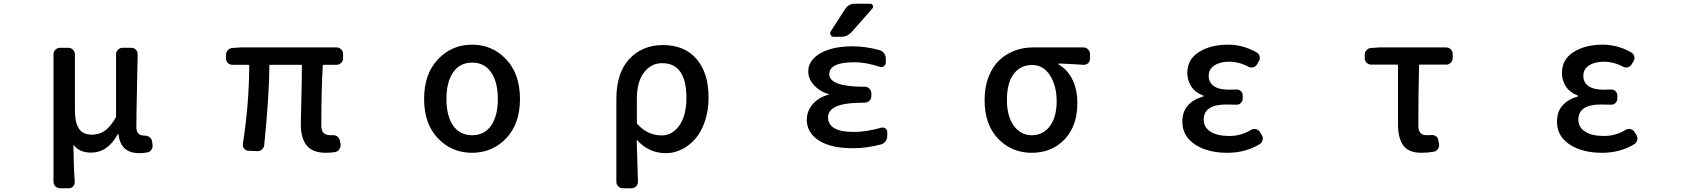

<svg xmlns="http://www.w3.org/2000/svg" viewBox="-20 -803 9040 1025"><path d="M300.8 202.1Q286.1 202.1 275.9 191.9Q265.6 181.6 265.6 167V-513.7Q265.6 -527.3 275.9 -537.6Q286.1 -547.9 300.8 -547.9H344.7Q359.4 -547.9 369.6 -537.6Q379.9 -527.3 379.9 -513.7V-215.8Q379.9 -148.4 401.4 -116.2Q422.9 -84 470.7 -84Q507.8 -84 537.6 -103.5Q567.4 -123 597.7 -174.8Q599.6 -178.7 599.6 -183.6V-513.7Q599.6 -527.3 609.9 -537.6Q620.1 -547.9 634.8 -547.9H680.7Q695.3 -547.9 705.6 -537.6Q715.8 -527.3 714.8 -513.7Q714.8 -486.3 711.4 -337.9Q708 -189.5 708 -124Q708 -79.1 751 -79.1Q765.6 -79.1 776.9 -71.8Q788.1 -64.5 791 -51.8L793.9 -33.2Q794.9 -29.3 794.9 -25.4Q794.9 -14.6 789.1 -4.9Q781.2 7.8 766.6 10.7Q748 14.6 723.6 14.6Q673.8 14.6 646.5 -9.8Q619.1 -34.2 612.3 -85.9Q611.3 -86.9 609.9 -86.9Q608.4 -86.9 608.4 -85.9Q554.7 11.7 466.8 11.7Q403.3 11.7 374 -28.3Q374 -29.3 373 -28.8Q372.1 -28.3 372.1 -27.3Q373 86.9 378.9 167Q379.9 181.6 370.6 191.9Q361.3 202.1 346.7 202.1Z M1719.7 12.7Q1649.4 12.7 1617.7 -25.9Q1585.9 -64.5 1585.9 -139.6Q1585.9 -163.1 1588.9 -278.8Q1591.8 -394.5 1591.8 -452.1Q1591.8 -457 1587.9 -457H1422.9Q1418 -457 1418 -453.1Q1418 -303.7 1390.6 -28.3Q1388.7 -13.7 1377.9 -4.4Q1367.2 4.9 1352.5 3.9L1305.7 2Q1292 1 1283.2 -9.8Q1274.4 -20.5 1276.4 -34.2Q1309.6 -246.1 1310.5 -452.1Q1310.5 -457 1305.7 -457H1220.7Q1206.1 -457 1196.3 -467.3Q1186.5 -477.5 1186.5 -491.2V-509.8Q1186.5 -524.4 1196.3 -535.2Q1206.1 -545.9 1220.7 -546.9L1264.6 -549.8H1776.4Q1791 -549.8 1801.3 -539.6Q1811.5 -529.3 1811.5 -515.6V-491.2Q1811.5 -477.5 1801.3 -467.3Q1791 -457 1776.4 -457H1707Q1703.1 -457 1703.1 -452.1Q1695.3 -320.3 1695.3 -133.8Q1695.3 -105.5 1707.5 -93.3Q1719.7 -81.1 1746.1 -81.1Q1750 -81.1 1754.9 -81.1Q1769.5 -83 1780.8 -74.2Q1792 -65.4 1794.9 -51.8L1797.9 -34.2Q1799.8 -19.5 1792 -6.8Q1784.2 5.9 1769.5 8.8Q1746.1 12.7 1719.7 12.7Z M2500 12.7Q2391.6 12.7 2317.9 -64.5Q2244.1 -141.6 2244.1 -274.4Q2244.1 -408.2 2317.9 -486.3Q2391.6 -564.5 2500 -564.5Q2608.4 -564.5 2682.1 -486.3Q2755.9 -408.2 2755.9 -274.4Q2755.9 -141.6 2682.1 -64.5Q2608.4 12.7 2500 12.7ZM2637.7 -274.4Q2637.7 -364.3 2602.1 -416.5Q2566.4 -468.8 2500.5 -468.8Q2434.6 -468.8 2398.9 -416.5Q2363.3 -364.3 2363.3 -274.4Q2363.3 -184.6 2398.9 -132.8Q2434.6 -81.1 2500.5 -81.1Q2566.4 -81.1 2602.1 -132.8Q2637.7 -184.6 2637.7 -274.4Z M3304.7 202.1Q3291 202.1 3280.8 191.9Q3270.5 181.6 3270.5 167V-274.4Q3270.5 -414.1 3339.8 -488.3Q3409.2 -562.5 3519.5 -562.5Q3634.8 -562.5 3698.7 -487.8Q3762.7 -413.1 3762.7 -282.2Q3762.7 -213.9 3743.7 -156.7Q3724.6 -99.6 3692.4 -62.5Q3660.2 -25.4 3619.6 -5.4Q3579.1 14.6 3535.2 14.6Q3443.4 14.6 3381.8 -54.7Q3380.9 -55.7 3379.9 -55.2Q3378.9 -54.7 3378.9 -53.7Q3379.9 -25.4 3381.3 19Q3382.8 63.5 3383.8 98.6Q3384.8 133.8 3385.7 167Q3385.7 181.6 3376 191.9Q3366.2 202.1 3351.6 202.1ZM3512.7 -80.1Q3569.3 -80.1 3606.9 -133.3Q3644.5 -186.5 3644.5 -280.3Q3644.5 -465.8 3514.6 -465.8Q3456.1 -465.8 3418 -416Q3379.9 -366.2 3379.9 -277.3V-149.4Q3379.9 -145.5 3381.8 -141.6Q3436.5 -80.1 3512.7 -80.1Z M4491.2 -753.9Q4509.8 -783.2 4543.9 -783.2H4626Q4635.7 -783.2 4639.6 -773.9Q4643.6 -764.6 4636.7 -756.8L4527.3 -632.8Q4503.9 -606.4 4469.7 -606.4H4430.7Q4419.9 -606.4 4414.6 -616.2Q4409.2 -626 4415 -635.7ZM4537.1 -98.6Q4604.5 -98.6 4683.6 -121.1Q4696.3 -125 4706.5 -117.7Q4716.8 -110.4 4716.8 -97.7V-76.2Q4716.8 -61.5 4707.5 -48.8Q4698.2 -36.1 4683.6 -32.2Q4607.4 -11.7 4537.1 -11.7Q4535.2 -11.7 4532.2 -11.7Q4415 -11.7 4351.1 -53.2Q4287.1 -94.7 4287.1 -164.1Q4287.1 -213.9 4324.2 -252.9Q4356.4 -286.1 4405.3 -297.9Q4405.3 -297.9 4405.8 -298.8Q4406.2 -299.8 4405.3 -299.8Q4358.4 -313.5 4329.1 -344.7Q4294.9 -378.9 4294.9 -422.9Q4294.9 -479.5 4357.9 -517.6Q4420.9 -555.7 4532.2 -555.7Q4602.5 -555.7 4675.8 -535.2Q4690.4 -531.2 4699.7 -518.6Q4709 -505.9 4709 -490.2V-468.8Q4709 -457 4698.7 -449.7Q4688.5 -442.4 4676.8 -446.3Q4602.5 -470.7 4542 -470.7Q4407.2 -470.7 4407.2 -407.2Q4407.2 -339.8 4595.7 -339.8Q4596.7 -339.8 4597.7 -339.8Q4611.3 -339.8 4621.6 -329.6Q4631.8 -319.3 4631.8 -304.7V-289.1Q4631.8 -275.4 4621.6 -265.1Q4611.3 -254.9 4596.7 -254.9Q4487.3 -254.9 4444.3 -234.4Q4400.4 -214.8 4400.4 -177.7Q4400.4 -98.6 4537.1 -98.6Z M5487.3 12.7Q5380.9 12.7 5308.6 -62.5Q5236.3 -137.7 5236.3 -268.6Q5236.3 -338.9 5257.8 -393.6Q5279.3 -448.2 5315.4 -481.9Q5351.6 -515.6 5397 -532.7Q5442.4 -549.8 5493.2 -549.8H5763.7Q5778.3 -549.8 5788.6 -539.6Q5798.8 -529.3 5798.8 -515.6V-488.3Q5798.8 -474.6 5788.6 -465.3Q5778.3 -456.1 5763.7 -457Q5697.3 -461.9 5632.8 -463.9Q5630.9 -463.9 5630.9 -461.4Q5630.9 -459 5632.8 -458Q5679.7 -430.7 5705.6 -377.4Q5731.4 -324.2 5731.4 -252.9Q5731.4 -129.9 5663.1 -58.6Q5594.7 12.7 5487.3 12.7ZM5488.3 -81.1Q5548.8 -81.1 5585 -129.9Q5621.1 -178.7 5621.1 -262.7Q5621.1 -343.8 5585.9 -399.9Q5550.8 -456.1 5489.7 -456.1Q5428.7 -456.1 5392.1 -408.7Q5355.5 -361.3 5355.5 -268.6Q5355.5 -182.6 5392.1 -131.8Q5428.7 -81.1 5488.3 -81.1Z M6532.2 12.7Q6426.8 12.7 6359.4 -31.7Q6292 -76.2 6292 -153.3Q6292 -207 6321.8 -240.2Q6351.6 -273.4 6401.4 -287.1Q6404.3 -288.1 6404.3 -290.5Q6404.3 -293 6401.4 -293.9Q6361.3 -308.6 6339.8 -341.3Q6318.4 -374 6318.4 -413.1Q6318.4 -486.3 6380.9 -525.4Q6443.4 -564.5 6536.1 -564.5Q6615.2 -564.5 6688.5 -523.4Q6701.2 -516.6 6704.6 -502Q6708 -487.3 6700.2 -475.6L6690.4 -459Q6683.6 -447.3 6669.9 -443.8Q6656.2 -440.4 6643.6 -447.3Q6594.7 -473.6 6541 -473.6Q6493.2 -473.6 6462.9 -453.6Q6432.6 -433.6 6432.6 -398.4Q6432.6 -363.3 6459.5 -343.8Q6486.3 -324.2 6542 -324.2Q6557.6 -324.2 6580.1 -325.2Q6593.8 -326.2 6604 -316.9Q6614.3 -307.6 6614.3 -293V-276.4Q6614.3 -262.7 6604 -252.9Q6593.8 -243.2 6579.1 -244.1Q6550.8 -245.1 6525.4 -245.1Q6406.2 -245.1 6406.2 -164.1Q6406.2 -123 6442.4 -100.1Q6478.5 -77.1 6543.9 -77.1Q6605.5 -77.1 6658.2 -109.4Q6669.9 -116.2 6683.6 -113.8Q6697.3 -111.3 6705.1 -99.6L6715.8 -83Q6721.7 -74.2 6721.7 -63.5Q6721.7 -60.5 6720.7 -56.6Q6717.8 -42 6706.1 -34.2Q6629.9 12.7 6532.2 12.7Z M7568.4 12.7Q7501 12.7 7472.2 -25.4Q7443.4 -63.5 7443.4 -139.6V-453.1Q7443.4 -458 7438.5 -458H7299.8Q7285.2 -458 7275.4 -468.3Q7265.6 -478.5 7265.6 -492.2V-509.8Q7265.6 -524.4 7275.4 -535.2Q7285.2 -545.9 7299.8 -546.9L7345.7 -549.8H7700.2Q7714.8 -549.8 7725.1 -539.6Q7735.4 -529.3 7735.4 -515.6V-492.2Q7735.4 -478.5 7725.1 -468.3Q7714.8 -458 7700.2 -458H7559.6Q7555.7 -458 7555.7 -454.1Q7551.8 -301.8 7551.8 -133.8Q7551.8 -105.5 7563 -93.3Q7574.2 -81.1 7596.7 -81.1Q7607.4 -81.1 7618.2 -82Q7632.8 -84 7644.5 -76.7Q7656.2 -69.3 7658.2 -55.7L7662.1 -36.1Q7665 -21.5 7657.2 -8.8Q7649.4 3.9 7634.8 6.8Q7601.6 12.7 7568.4 12.7Z M8532.2 12.7Q8426.8 12.7 8359.4 -31.7Q8292 -76.2 8292 -153.3Q8292 -207 8321.8 -240.2Q8351.6 -273.4 8401.4 -287.1Q8404.3 -288.1 8404.3 -290.5Q8404.3 -293 8401.4 -293.9Q8361.3 -308.6 8339.8 -341.3Q8318.4 -374 8318.4 -413.1Q8318.4 -486.3 8380.9 -525.4Q8443.4 -564.5 8536.1 -564.5Q8615.2 -564.5 8688.5 -523.4Q8701.2 -516.6 8704.6 -502Q8708 -487.3 8700.2 -475.6L8690.4 -459Q8683.6 -447.3 8669.9 -443.8Q8656.2 -440.4 8643.6 -447.3Q8594.7 -473.6 8541 -473.6Q8493.2 -473.6 8462.9 -453.6Q8432.6 -433.6 8432.6 -398.4Q8432.6 -363.3 8459.5 -343.8Q8486.3 -324.2 8542 -324.2Q8557.6 -324.2 8580.1 -325.2Q8593.8 -326.2 8604 -316.9Q8614.3 -307.6 8614.3 -293V-276.4Q8614.3 -262.7 8604 -252.9Q8593.8 -243.2 8579.1 -244.1Q8550.8 -245.1 8525.4 -245.1Q8406.2 -245.1 8406.2 -164.1Q8406.2 -123 8442.4 -100.1Q8478.5 -77.1 8543.9 -77.1Q8605.5 -77.1 8658.2 -109.4Q8669.9 -116.2 8683.6 -113.8Q8697.3 -111.3 8705.1 -99.6L8715.8 -83Q8721.7 -74.2 8721.7 -63.5Q8721.7 -60.5 8720.7 -56.6Q8717.8 -42 8706.1 -34.2Q8629.9 12.7 8532.2 12.7Z"/></svg>

Font: Gen Jyuu Gothic L Monospace Medium
Style: Regular
Weight: 500
Designer: [Source Han Sans]
Ryoko NISHIZUKA  (kana & ideographs); Paul D. Hunt (Latin, Greek & Cyrillic); Wenlong ZHANG  (bopomofo
Version: Version 1.002.20150607